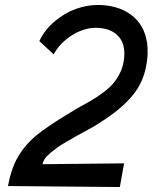

<svg xmlns="http://www.w3.org/2000/svg" viewBox="-20 -751 614 772"><path d="M138.2 -585.9Q160.2 -632.3 201.2 -666.3Q242.2 -700.2 286.4 -715.6Q330.6 -731 373 -731Q412.1 -731 445.6 -721.4Q479 -711.9 505.6 -692.6Q532.2 -673.3 549.1 -644.8Q565.9 -616.2 571.5 -577.6Q577.1 -539.1 568.8 -491.2Q562 -451.2 545.9 -418Q529.8 -384.8 502.4 -355Q475.1 -325.2 441.4 -299.3Q407.7 -273.4 358.9 -243.2Q349.6 -238.3 332 -228.5Q300.8 -211.4 285.4 -202.9Q270 -194.3 245.4 -179.9Q220.7 -165.5 208 -156Q195.3 -146.5 180.9 -134.5Q166.5 -122.6 159.7 -111.8Q152.8 -101.1 150.9 -90.8L479 -94.2L461.9 1L12.2 -2.9Q19.5 -43.5 31.5 -75.9Q43.5 -108.4 61.5 -135.3Q79.6 -162.1 101.6 -184.1Q123.5 -206.1 154.1 -228Q184.6 -250 217.5 -270.8Q250.5 -291.5 293.9 -317.4Q294.9 -317.9 295.7 -318.1Q296.4 -318.4 297.1 -318.8Q297.9 -319.3 298.6 -319.8Q299.3 -320.3 300 -320.8Q300.8 -321.3 301.8 -321.8Q331.1 -337.4 350.6 -349.1Q370.1 -360.8 394 -378.4Q418 -396 433.1 -413.1Q448.2 -430.2 460.4 -453.6Q472.7 -477.1 477.1 -502.9Q488.3 -568.4 457.3 -603.8Q426.3 -639.2 363.8 -639.2Q336.9 -639.2 306.4 -627.9Q275.9 -616.7 244.9 -591.6Q213.9 -566.4 195.8 -532.2Z"/></svg>

Font: Stilu
Style: Italic
Weight: 400
Italic angle: -10°
Designer: Genilson Lima Santos
Foundry: Genilson Lima Santos
Version: Version 1.200;PS 001.200;hotconv 1.0.88;makeotf.lib2.5.64775